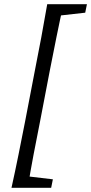

<svg xmlns="http://www.w3.org/2000/svg" viewBox="-20 -735 434 914"><path d="M34.7 159H111.9C128.9 54 149.9 -53 170.9 -158L216.9 -398C238 -505 259 -612 282 -715H204.8C186.8 -610 166.8 -503 145.8 -398L99.7 -158C78.7 -51 57.7 56 34.7 159ZM83.1 159H223.6L231.7 118.6L104.3 103.6H94.2L83.1 159ZM242.2 -659.6H252.3L385.7 -674.6L393.8 -715H253.2L242.2 -659.6Z"/></svg>

Font: Source Serif Variable
Style: Italic
Weight: 389
Italic angle: -12°
Designer: Frank Grießhammer
Foundry: Adobe Systems Incorporated
Version: Version 3.001;hotconv 1.0.111;makeotfexe 2.5.65597